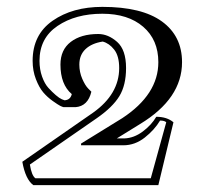

<svg xmlns="http://www.w3.org/2000/svg" viewBox="-20 -519 612 559"><path d="M262 -175 67 -40Q72 -8 83 0H419L464 -163Q459 -168 446 -168Q430 -141 401.5 -118.5Q373 -96 339 -96H216V-101L336 -175Q441 -244 441 -338Q441 -403 397 -441Q353 -479 278 -479Q200 -479 147.5 -443.5Q95 -408 95 -342Q95 -317 102.5 -296Q110 -275 121 -263Q132 -251 142.5 -242Q153 -233 160 -230L168 -227Q185 -228 189 -245Q156 -273 156 -331Q156 -374 186 -397Q216 -420 266 -420Q295 -420 321 -397Q347 -374 347 -321Q347 -271 327.5 -239Q308 -207 262 -175ZM435 -179Q466 -179 485 -163L441 20H77Q54 3 45 -48L251 -191Q327 -245 327 -321Q327 -356 312.5 -374.5Q298 -393 279 -398Q247 -393 229 -376Q211 -359 211 -331Q211 -309 219.5 -289.5Q228 -270 237 -261L246 -252Q236 -210 200 -207H165Q161 -208 155 -211Q149 -214 133.5 -225Q118 -236 106 -250Q94 -264 84.5 -288.5Q75 -313 75 -342Q75 -418 133 -458.5Q191 -499 278 -499Q393 -499 451.5 -456.5Q510 -414 510 -338Q510 -232 388 -158L320 -116H342Q370 -117 395.5 -136Q421 -155 435 -179Z"/></svg>

Font: Jacques Francois Shadow
Style: Regular
Weight: 400
Designer: Alexei Vanyashin, Nikita Kanarev (i@xarsok.ru)
Foundry: Cyreal (www.cyreal.org)
Version: Version 1.003